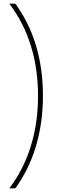

<svg xmlns="http://www.w3.org/2000/svg" viewBox="-20 -819 316 1055"><path d="M216 -293C216 -499 160 -669 64 -799H31C138 -659 189 -486 189 -292C189 -100 138 76 31 216H64C160 85 216 -88 216 -293Z"/></svg>

Font: Noto Sans Sinhala UI Condensed Thin
Style: Regular
Weight: 100
Width: 3
Designer: Jelle Bosma - Monotype Design Team
Foundry: Monotype Imaging Inc.
Version: Version 2.006